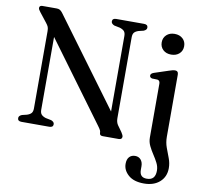

<svg xmlns="http://www.w3.org/2000/svg" viewBox="-97 -804 1201 1141"><g transform="rotate(10 504.0 -233.0)"><path d="M255.5 -19Q255.5 0 232 0H64.5Q41 0 41 -19Q41 -33 60 -40.5L89 -47.5Q106.5 -53 115 -62.5Q123.5 -72 123.5 -92V-557Q123.5 -573.5 119.8 -583Q116 -592.5 106 -605L62 -661Q49.5 -676 49.5 -685Q49.5 -700 68.5 -700H153Q164.5 -700 172.2 -696Q180 -692 189 -680.5L578 -153V-608Q578 -627.5 569.8 -637Q561.5 -646.5 543 -652.5L508.5 -659.5Q489.5 -667.5 489.5 -681Q489.5 -700 513 -700H680.5Q704 -700 704 -681Q704 -667 685 -659.5L656 -652.5Q638.5 -647 630.2 -637.5Q622 -628 622 -608V-120Q622 -96.5 633 -80L659.5 -43Q671 -25.5 671 -17Q671 0 650.5 0H554.5Q535.5 0 535.5 -16.5Q535.5 -25 532.2 -32Q529 -39 518 -54L167.5 -530.5V-91.5Q167.5 -72.5 175.8 -63Q184 -53.5 202 -47.5L236.5 -40.5Q255.5 -33 255.5 -19ZM870.5 -548Q840 -548 821.5 -565.5Q803 -583 803 -610.5Q803 -638 821.8 -655.5Q840.5 -673 870.5 -673Q901 -673 919.8 -655.5Q938.5 -638 938.5 -610.5Q938.5 -583 919.8 -565.5Q901 -548 870.5 -548ZM930.5 -63Q930.5 -28.5 941.5 1.5Q952.5 31.5 963.5 60.2Q974.5 89 974.5 119.5Q974.5 171 939 202.8Q903.5 234.5 844 234.5Q782.5 234.5 749.8 205.5Q717 176.5 717 138Q717 110.5 730.2 96.2Q743.5 82 765.5 82Q787 82 799.8 97Q812.5 112 812.5 136.5V158Q812.5 204 856.5 203.5Q907.5 203.5 907.5 146.5Q907.5 122.5 896.2 100.2Q885 78 870 55.5Q855 33 843.5 9.2Q832 -14.5 832 -41V-365Q832 -385 816.5 -387.5L784 -388.5Q769.5 -392 769.5 -404Q769.5 -416.5 788 -423L873 -451Q899 -460 909.5 -460Q930.5 -460 930.5 -437.5Z"/></g></svg>

Font: Fraunces 72pt S050
Style: Regular
Weight: 400
Version: Version 1.000; ttfautohint (v1.8.3)